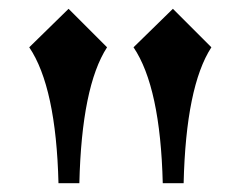

<svg xmlns="http://www.w3.org/2000/svg" viewBox="-20 -853 540 436"><path d="M460 -745.6Q402.3 -656.7 397 -437H349.6Q344.2 -655.3 283.2 -745.6L372.6 -833ZM223.1 -745.6Q165.5 -656.7 160.2 -437H112.8Q107.4 -655.3 46.4 -745.6L135.7 -833Z"/></svg>

Font: Metamorphous
Style: Regular
Weight: 400
Designer: James Grieshaber
Foundry: James Grieshaber
Version: Version 1.001